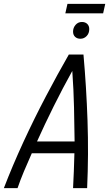

<svg xmlns="http://www.w3.org/2000/svg" viewBox="-59 -976 566 996"><path d="M-39 0Q6 -117 62 -238.5Q118 -360 179 -476Q240 -592 298 -693H374Q389 -525 395 -350.5Q401 -176 393 0H320Q322 -42 324 -87Q326 -132 327 -181H106Q84 -132 65 -86.5Q46 -41 32 0ZM133 -242H328Q327 -327 325 -418.5Q323 -510 316 -608Q267 -520 220 -425.5Q173 -331 133 -242ZM280 -907 291 -956H487L476 -907ZM358 -775Q341 -775 330.5 -785Q320 -795 320 -812Q320 -832 333 -847Q346 -862 366 -862Q383 -862 393.5 -852Q404 -842 404 -825Q404 -803 390.5 -789Q377 -775 358 -775Z"/></svg>

Font: Ubuntu Sans Condensed
Style: Italic
Weight: 400
Width: 3
Italic angle: -13.5°
Designer: Dalton Maag Ltd
Foundry: Dalton Maag Ltd
Version: Version 1.006; ttfautohint (v1.8.4.7-5d5b)